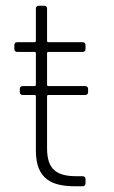

<svg xmlns="http://www.w3.org/2000/svg" viewBox="-20 -649 397 669"><path d="M287 -328V-339C287 -345 283 -349 277 -349H148C146 -349 144 -351 144 -353V-464C144 -466 146 -468 148 -468H268C274 -468 278 -472 278 -478V-492C278 -498 274 -502 268 -502H148C146 -502 144 -504 144 -506V-619C144 -625 140 -629 134 -629H115C109 -629 105 -625 105 -619V-506C105 -504 103 -502 101 -502H40C34 -502 30 -498 30 -492V-478C30 -472 34 -468 40 -468H101C103 -468 105 -466 105 -464V-353C105 -351 103 -349 101 -349H59C53 -349 49 -345 49 -339V-328C49 -322 53 -318 59 -318H101C103 -318 105 -316 105 -314V-125C105 -23 162 0 243 0H268C274 0 278 -4 278 -10V-25C278 -31 274 -35 268 -35H247C179 -35 144 -57 144 -132V-314C144 -316 146 -318 148 -318H277C283 -318 287 -322 287 -328Z"/></svg>

Font: Barlow ExtraLight
Style: Regular
Weight: 275
Designer: Jeremy Tribby
Foundry: Tribby Type
Version: Version 1.422;hotconv 1.0.109;makeotfexe 2.5.65596